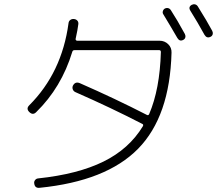

<svg xmlns="http://www.w3.org/2000/svg" viewBox="-20 -863 1040 919"><path d="M798 -814Q828 -768 865 -700Q869 -692 867 -684Q865 -676 857 -672Q840 -663 829 -681Q802 -728 762 -794Q757 -801 759.5 -809.5Q762 -818 769 -822Q777 -826 785 -824Q793 -822 798 -814ZM927 -832Q972 -760 996 -715Q1000 -707 998 -699Q996 -691 988 -687Q970 -678 959 -696Q926 -756 891 -812Q880 -830 898 -840Q906 -844 914 -842Q922 -840 927 -832ZM153 -326Q137 -310 120 -327Q104 -343 120 -359Q276 -515 308 -752Q309 -762 316.5 -767.5Q324 -773 334 -772Q344 -771 350 -764.5Q356 -758 355 -748Q352 -722 342 -677Q341 -674 343.5 -671Q346 -668 349 -668H744Q768 -668 785 -651.5Q802 -635 801 -611Q793 -306 641 -151Q489 4 169 36Q147 38 144 16Q142 7 147.5 -0.5Q153 -8 162 -9Q352 -29 475 -89.5Q598 -150 664 -259Q668 -267 661 -270Q512 -347 341 -422Q332 -426 328.5 -435Q325 -444 329 -453Q340 -474 362 -465Q531 -391 683 -313Q690 -309 694 -317Q745 -436 750 -614Q750 -623 742 -623H337Q328 -623 326 -615Q274 -444 153 -326Z"/></svg>

Font: Rounded Mplus 1c Light
Style: Regular
Weight: 300
Version: Version 1.059.20150529